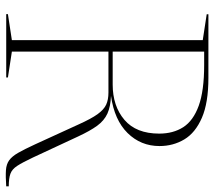

<svg xmlns="http://www.w3.org/2000/svg" viewBox="-59 -696 757 679"><g transform="rotate(90 319.5 -356.5)"><path d="M30.5 -709V-715H255.5Q343.5 -715 396.5 -692Q449.5 -669 473 -629.8Q496.5 -590.5 496.5 -542Q496.5 -476 450.5 -429.2Q404.5 -382.5 319 -370.5Q357 -369 381.8 -357.8Q406.5 -346.5 424.8 -321.5Q443 -296.5 462.5 -254.5L537 -94.5Q554.5 -57.5 566.5 -39Q578.5 -20.5 594.5 -14.8Q610.5 -9 639 -9V0Q603.5 2.5 582 1Q560.5 -0.5 546.8 -10.5Q533 -20.5 520.5 -42.2Q508 -64 490.5 -102L420 -256Q400 -300.5 383.8 -323Q367.5 -345.5 350 -353.5Q332.5 -361.5 307.5 -361.5H162.5V-20L254 -6V0H30V-6L122 -20V-695ZM279 -376.5Q355 -376.5 403.8 -418Q452.5 -459.5 452.5 -541Q452.5 -590.5 429.8 -626Q407 -661.5 354 -680.8Q301 -700 210 -700H162.5V-376.5Z"/></g></svg>

Font: Newsreader Display ExtraLight
Style: Regular
Weight: 275
Designer: Hugues Gentile
Foundry: Production Type
Version: Version 1.001